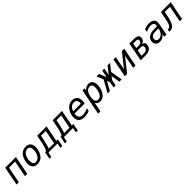

<svg xmlns="http://www.w3.org/2000/svg" viewBox="670 -2818 5284 5284"><g transform="rotate(-45 3311.5 -176.5)"><path d="M42 0H131.8L224.1 -473.6H461.9L369.6 0H459.5L565.9 -546.9H148.4Z M853 14.2C946.8 14.2 1018.1 -25.9 1069.8 -101.1C1119.1 -172.9 1146 -268.6 1146 -353.5C1146 -489.3 1077.1 -560.1 952.1 -560.1C859.4 -560.1 788.1 -521 735.8 -444.8C688.5 -376 659.2 -278.8 659.2 -191.4C659.2 -59.6 725.6 14.2 853 14.2ZM857.9 -62C789.6 -62 754.9 -104 754.9 -200.7C754.9 -330.1 817.4 -483.9 948.2 -483.9C1016.6 -483.9 1051.3 -441.9 1051.3 -345.2C1051.3 -215.8 988.8 -62 857.9 -62Z M1184.1 139.6H1257.3L1284.7 0H1637.7L1610.4 139.6H1683.6L1725.1 -73.2H1666L1758.3 -546.9H1393.1L1353.5 -343.8C1341.3 -282.2 1293.9 -73.2 1258.3 -73.2H1225.6ZM1386.2 -73.2C1375.5 -73.2 1370.6 -75.2 1370.6 -79.1C1370.6 -81.5 1372.6 -86.9 1376.5 -93.3C1378.4 -93.3 1389.6 -132.3 1400.4 -172.4C1422.4 -253.9 1439.9 -329.1 1442.4 -341.8L1467.8 -473.6H1653.3L1575.7 -73.2Z M1786.1 139.6H1859.4L1886.7 0H2239.7L2212.4 139.6H2285.6L2327.1 -73.2H2268.1L2360.4 -546.9H1995.1L1955.6 -343.8C1943.4 -282.2 1896 -73.2 1860.4 -73.2H1827.6ZM1988.3 -73.2C1977.5 -73.2 1972.7 -75.2 1972.7 -79.1C1972.7 -81.5 1974.6 -86.9 1978.5 -93.3C1980.5 -93.3 1991.7 -132.3 2002.4 -172.4C2024.4 -253.9 2042 -329.1 2044.4 -341.8L2069.8 -473.6H2255.4L2177.7 -73.2Z M2679.7 14.2C2744.1 14.2 2809.1 0 2877.4 -27.8L2895 -117.2C2820.8 -80.6 2751.5 -62 2693.4 -62C2598.1 -62 2547.4 -112.3 2547.4 -198.2C2547.4 -215.3 2549.3 -231 2553.2 -252H2947.3C2955.1 -302.7 2958 -333.5 2958 -356.9C2958 -480 2878.9 -561 2759.3 -561C2687 -561 2620.6 -531.2 2566.4 -475.1C2497.6 -404.3 2456.1 -300.8 2456.1 -198.7C2456.1 -60.1 2532.7 14.2 2679.7 14.2ZM2570.3 -321.8C2599.1 -419.9 2668.5 -483.9 2753.4 -483.9C2825.2 -483.9 2871.1 -438 2871.1 -360.8C2871.1 -349.6 2870.1 -339.4 2866.2 -321.8Z M3009.3 208H3099.1L3153.3 -68.8C3182.1 -12.7 3227.5 14.2 3292.5 14.2C3374 14.2 3441.4 -28.8 3488.3 -103C3533.7 -174.8 3561 -276.4 3561 -362.3C3561 -490.2 3500.5 -560.1 3396.5 -560.1C3330.1 -560.1 3272.9 -531.2 3232.4 -477.1L3236.3 -546.9H3156.2ZM3287.6 -62C3220.7 -62 3183.1 -104 3183.1 -193.8C3183.1 -258.8 3202.6 -339.8 3234.4 -396.5C3265.1 -451.7 3306.6 -483.9 3366.2 -483.9C3433.6 -483.9 3466.3 -442.9 3466.3 -356.4C3466.3 -289.1 3446.8 -205.6 3415 -147.5C3384.3 -91.3 3343.3 -62 3287.6 -62Z M3587.9 0H3675.3L3818.8 -257.8L3852.5 -171.4L3819.3 0H3901.4L3934.6 -171.4L4002.4 -257.8L4045.4 0H4132.8L4074.2 -349.6L4229.5 -546.9H4132.3L3966.8 -335.9L4007.8 -546.9H3925.8L3884.8 -335.9L3801.3 -546.9H3704.1L3782.2 -349.6Z M4256.3 0H4346.2L4660.6 -395L4584 0H4673.8L4780.3 -546.9H4690.4L4376 -151.9L4452.6 -546.9H4362.8Z M4875 0H5076.7C5202.1 0 5307.1 -62 5307.1 -194.8C5307.1 -237.3 5296.4 -275.9 5211.9 -293C5274.9 -301.3 5317.4 -344.2 5330.6 -416.5C5332 -424.3 5333 -432.1 5333 -439.9C5333 -493.2 5286.1 -546.9 5175.3 -546.9H4981.4ZM5027.8 -324.7 5057.1 -473.6H5168C5225.1 -473.6 5238.3 -444.3 5238.3 -414.1C5238.3 -359.4 5194.3 -324.7 5139.2 -324.7ZM4979 -73.2 5013.7 -251.5H5132.3C5173.8 -251.5 5189 -243.2 5198.2 -232.4C5207.5 -221.7 5211.9 -206.5 5211.9 -189.9C5211.9 -179.2 5210 -167 5206.1 -153.8C5188 -94.7 5140.6 -73.2 5095.7 -73.2Z M5615.7 14.2C5691.9 14.2 5755.9 -21 5802.2 -81.1L5796.4 0H5876.5L5937.5 -312C5945.3 -353 5949.2 -387.7 5949.2 -409.7C5949.2 -502.9 5878.4 -560.1 5756.8 -560.1C5699.2 -560.1 5636.7 -547.4 5566.4 -522L5549.3 -434.1C5621.6 -467.3 5686 -483.9 5743.2 -483.9C5818.8 -483.9 5861.3 -454.6 5861.3 -394C5861.3 -387.7 5860.8 -380.9 5859.4 -375L5853.5 -345.2H5733.4C5561.5 -345.2 5453.6 -260.3 5453.6 -138.2C5453.6 -43.9 5518.1 14.2 5615.7 14.2ZM5643.6 -61C5582 -61 5547.4 -95.7 5547.4 -149.9C5547.4 -200.2 5576.7 -239.7 5620.6 -258.8C5648.4 -271 5683.6 -274.9 5756.3 -274.9H5840.3L5836.4 -254.9C5812 -130.9 5731 -61 5643.6 -61Z M5987.3 0H6014.2C6079.1 0 6116.7 -17.1 6148.9 -51.8C6215.8 -124 6241.7 -255.4 6260.7 -354L6284.2 -473.6H6487.8L6395.5 0H6485.4L6591.8 -546.9H6208.5L6170.4 -352.5C6162.6 -312.5 6150.4 -250 6135.3 -199.2C6108.4 -107.9 6078.6 -73.2 6018.6 -73.2H6001.5Z"/></g></svg>

Font: Hack
Style: Oblique
Weight: 400
Italic angle: -12°
Monospace: yes
Designer: Christopher Simpkins
Foundry: Christopher Simpkins
Version: Version 2.010